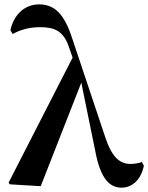

<svg xmlns="http://www.w3.org/2000/svg" viewBox="-20 -839 676 875"><path d="M24.6 1 165.6 9.5 356.9 -478.8 319.3 -592.9 19.2 -6.7ZM534.3 16.2C584.2 16.2 623.1 -21.9 635.6 -83.9L626.4 -100.7C612.1 -94.9 590.6 -91.9 575.7 -91.9C527.4 -91.9 491.1 -119 459.4 -214.5L308.2 -666.6C272.8 -775.3 228.9 -819 157.9 -819C89.8 -819 41.7 -769 27.4 -701L37.9 -684C66.8 -700.3 108.4 -715.2 162.6 -715.2C229.3 -715.2 269.6 -697.3 294.1 -624.8L345.6 -476.9L347.9 -475.3L414.1 -150.9C438.7 -18.2 483.3 16.2 534.3 16.2Z"/></svg>

Font: Source Han Serif TW VF
Style: Regular
Weight: 250
Designer: Ryoko NISHIZUKA 西塚涼子 (kana & ideographs); Frank Grießhammer (Latin, Greek & Cyrillic); Wenlong ZHANG 张文龙 (bopomofo); San
Foundry: Adobe
Version: Version 2.002;hotconv 1.1.0;makeotfexe 2.6.0